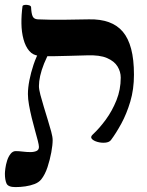

<svg xmlns="http://www.w3.org/2000/svg" viewBox="-44 -671 599 784"><path d="M409 -99Q402 -90 386 -88.5Q370 -87 354 -91.5Q338 -96 331 -104Q324 -112 335 -122Q362 -147 388 -182.5Q414 -218 431.5 -261.5Q449 -305 449 -354Q449 -378 436 -399.5Q423 -421 393 -434Q363 -447 311 -445Q273 -444 239.5 -443Q206 -442 175.5 -441.5Q145 -441 116 -443Q91 -445 75.5 -463Q60 -481 52 -510.5Q44 -540 43.5 -575Q43 -610 48 -646Q49 -650 57.5 -651Q66 -652 74.5 -649.5Q83 -647 83 -641Q84 -617 89 -605Q94 -593 110 -592Q135 -591 161 -590.5Q187 -590 224 -590.5Q261 -591 319 -592Q366 -593 400.5 -580.5Q435 -568 457.5 -541.5Q480 -515 491.5 -471.5Q503 -428 503 -366Q503 -306 488 -256Q473 -206 451.5 -166.5Q430 -127 409 -99ZM19 93Q-11 93 -17.5 78Q-24 63 -24 38Q-24 31 -22 16Q-20 1 -15 -15Q-10 -31 -1 -42.5Q8 -54 20 -54Q33 -54 49 -52Q65 -50 80 -50Q95 -50 105 -54.5Q115 -59 115 -71Q115 -78 110.5 -96Q106 -114 99 -138.5Q92 -163 85.5 -190Q79 -217 74.5 -242Q70 -267 70 -287Q70 -312 76 -343Q82 -374 93 -407Q104 -440 120 -468L164 -469Q147 -439 136 -411.5Q125 -384 120 -361Q115 -338 115 -320Q115 -306 121 -283.5Q127 -261 135 -234.5Q143 -208 151 -182Q159 -156 165 -134Q171 -112 171 -99Q171 -79 165.5 -49Q160 -19 150 11.5Q140 42 124 62Q114 74 97 80.5Q80 87 59.5 90Q39 93 19 93Z"/></svg>

Font: Noto Rashi Hebrew SemiBold
Style: Regular
Weight: 600
Version: Version 1.006